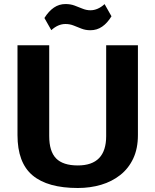

<svg xmlns="http://www.w3.org/2000/svg" viewBox="-20 -925 773 955"><path d="M367.2 10.1Q216.9 10.1 141.9 -52.8Q67 -115.7 67 -253.2V-700H224.8V-248Q224.8 -172.2 259 -137.1Q293.3 -102.1 367.2 -102.1Q508.1 -102.1 508.1 -248V-700H666V-253.2Q666 -185.9 642.7 -136.5Q619.5 -87.1 578.2 -54.5Q536.9 -21.9 482.9 -5.9Q428.8 10.1 367.2 10.1ZM200.9 -835.5Q222.4 -869.7 248.3 -887.3Q274.2 -904.9 305.9 -904.9Q330.5 -904.9 350.8 -897.4Q371.1 -889.9 390.4 -881.9Q409.8 -873.9 429.8 -873.9Q447.9 -873.9 465.5 -881.5Q483.1 -889 500.2 -904.5L534.5 -844Q514 -810.3 488.1 -792.5Q462.3 -774.6 429.5 -774.6Q405.4 -774.6 385.1 -782.6Q364.8 -790.6 346 -798.1Q327.2 -805.6 305.6 -805.6Q287 -805.6 269.6 -798Q252.3 -790.5 235.2 -775Z"/></svg>

Font: Pathway Extreme 8pt Thin
Style: Regular
Weight: 100
Designer: Eduardo Rodriguez Tunni
Foundry: Eduardo Rodriguez Tunni
Version: Version 1.000